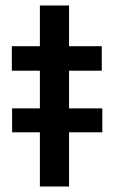

<svg xmlns="http://www.w3.org/2000/svg" viewBox="-20 -678 415 698"><path d="M352 -197V-284H231V-421H350V-510H231V-658H125V-510H23V-421H125V-284H24V-197H125V0H231V-197Z"/></svg>

Font: Saira UNSAM Medium
Style: Regular
Weight: 500
Designer: Hector Gatti with collaboration of the Omnibus-Type team
Foundry: Omnibus-Type
Version: Version 0.072;PS 000.072;hotconv 1.0.88;makeotf.lib2.5.64775